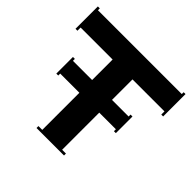

<svg xmlns="http://www.w3.org/2000/svg" viewBox="-178 -888 1061 1061"><g transform="rotate(45 352.5 -357.5)"><path d="M245.1 0V-15.1H274.9V-305.2H125V-290H109.9V-419.9H125V-404.8H274.9V-564.9H24.9V-540H9.8V-714.8H24.9V-700.2H680.2V-714.8H694.8V-540H680.2V-564.9H430.2V-404.8H560.1V-419.9H575.2V-290H560.1V-305.2H430.2V-15.1H460V0Z"/></g></svg>

Font: Copperplate CC
Style: Bold
Weight: 700
Designer: indestructible type*
Foundry: Cowboy Collective
Version: Version 1.000